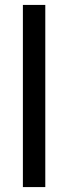

<svg xmlns="http://www.w3.org/2000/svg" viewBox="-20 -760 277 780"><path d="M164 0H73V-740H164Z"/></svg>

Font: Ulagadi Sans
Style: Regular
Weight: 400
Designer: Ninad Kale (Devanagari), Jonny Pinhorn (Latin)
Foundry: Indian Type Foundry
Version: Version 3.01;March 29, 2020;FontCreator 12.0.0.2522 64-bit; 